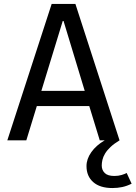

<svg xmlns="http://www.w3.org/2000/svg" viewBox="-20 -709 685 970"><path d="M431 -173H166L113 0H17L241 -689H361L584 0Q556 17 538.5 33.5Q521 50 511 66.5Q501 83 497.5 98.5Q494 114 494 127Q494 150 509 165Q524 180 558 180Q578 180 594.5 175Q611 170 620 165L645 219Q621 231 597.5 236Q574 241 548 241Q485 241 451 211Q417 181 417 130Q417 94 441.5 59.5Q466 25 509 0H484ZM189 -250H408L301 -603H297Z"/></svg>

Font: Wlorlttqgufhjawjgtejqphaquk
Style: Regular
Weight: 400
Monospace: yes
Designer: Carrois Corporate & Edenspiekermann
Foundry: Carrois Corporate GbR & Edenspiekermann AG
Version: Version 2.001